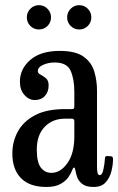

<svg xmlns="http://www.w3.org/2000/svg" viewBox="-20 -732 468 762"><path d="M29 -123Q29 -170 50.8 -210Q72.5 -250 118.5 -274.5Q164.5 -299 238 -299H262Q270.5 -299 272.8 -301Q275 -303 275 -312V-367Q275 -417.5 260.5 -450.8Q246 -484 197 -484Q171.5 -484 150.8 -474.5Q130 -465 130 -450Q130 -441 140.8 -435.8Q151.5 -430.5 162.2 -421.5Q173 -412.5 173 -393Q173 -367.5 158.2 -351.2Q143.5 -335 118 -335Q95 -335 77 -355Q59 -375 59 -408Q59 -458.5 100.2 -494.2Q141.5 -530 217 -530Q279.5 -530 311.2 -507.5Q343 -485 354 -448.8Q365 -412.5 365 -372V-71Q365 -56 367 -46.5Q369 -37 376 -37Q385.5 -37 390.5 -60.2Q395.5 -83.5 396.5 -104Q397 -109.5 399.5 -111.5Q402 -113.5 410 -112.5L422 -111.5Q428.5 -111 428.5 -99.5Q428.5 -77.5 422 -51.8Q415.5 -26 399 -8Q382.5 10 352 10H351.5Q321.5 10 306.5 -1.8Q291.5 -13.5 286.2 -29.2Q281 -45 279 -57Q277.5 -66 274 -67Q270.5 -68 266.5 -56.5Q262.5 -45.5 252 -29.8Q241.5 -14 220.5 -2Q199.5 10 164 10Q97.5 10 63.2 -25Q29 -60 29 -123ZM126 -138Q126 -88 142 -67Q158 -46 184 -46Q220 -46 247.5 -84.5Q275 -123 275 -191V-251Q275 -261 265 -261H238Q188.5 -261 157.2 -228.5Q126 -196 126 -138ZM294.5 -615Q274.5 -615 260.5 -629Q246.5 -643 246.5 -663Q246.5 -683 260.5 -697.2Q274.5 -711.5 294.5 -711.5Q314.5 -711.5 328.5 -697.2Q342.5 -683 342.5 -663Q342.5 -643 328.5 -629Q314.5 -615 294.5 -615ZM134.5 -615Q114.5 -615 100.5 -629Q86.5 -643 86.5 -663Q86.5 -683 100.5 -697.2Q114.5 -711.5 134.5 -711.5Q154.5 -711.5 168.5 -697.2Q182.5 -683 182.5 -663Q182.5 -643 168.5 -629Q154.5 -615 134.5 -615Z"/></svg>

Font: Besley* Condensed
Style: Regular
Weight: 400
Width: 3
Designer: Owen Earl
Foundry: indestructible type*
Version: Version 3.000; ttfautohint (v1.8.3)